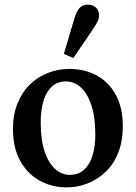

<svg xmlns="http://www.w3.org/2000/svg" viewBox="-20 -796 588 830"><path d="M268 14Q204 14 151.5 -15Q99 -44 67.5 -100.5Q36 -157 36 -239Q36 -300 55.5 -348.5Q75 -397 108.5 -430Q142 -463 186.5 -480.5Q231 -498 280 -498Q346 -498 398.5 -469.5Q451 -441 481 -385.5Q511 -330 511 -249Q511 -187 492 -138Q473 -89 439 -55.5Q405 -22 361 -4Q317 14 268 14ZM281 -40Q318 -40 342.5 -61.5Q367 -83 379.5 -122Q392 -161 392 -214Q392 -292 374.5 -343Q357 -394 328.5 -419Q300 -444 265 -444Q229 -444 205 -422.5Q181 -401 168.5 -361.5Q156 -322 156 -267Q156 -189 173.5 -139Q191 -89 219.5 -64.5Q248 -40 281 -40ZM256 -563 303 -721Q313 -752 326.5 -764Q340 -776 359 -776Q380 -776 394 -764Q408 -752 408 -730Q408 -714 401 -701Q394 -688 380 -667L297 -545Z"/></svg>

Font: Source Serif 4 18pt SemiBold
Style: Regular
Weight: 600
Designer: Frank Grießhammer
Foundry: Adobe Systems Incorporated
Version: Version 4.004;hotconv 1.0.116;makeotfexe 2.5.65601